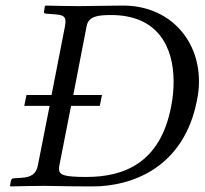

<svg xmlns="http://www.w3.org/2000/svg" viewBox="-20 -667 734 689"><path d="M19 -18 16 0 18 2C63 1 101 0 140 0C177 0 214 2 313 2C449 2 640 -62 687 -308C692 -331 694 -354 694 -375C694 -530 583 -647 422 -647C361 -647 304 -645 265 -645C228 -645 189 -646 144 -647L141 -645L138 -626C137 -621 140 -618 145 -618L171 -616C203 -614 215 -610 215 -590C215 -585 214 -579 213 -572L165 -326H75L67 -287H158L116 -74C110 -42 91 -31 57 -29L28 -27C24 -27 20 -23 19 -18ZM193 -73 235 -287H338L346 -326H243L291 -574C298 -609 332 -613 379 -613C546 -613 603 -499 603 -374C603 -344 600 -314 594 -284C555 -82 425 -32 290 -32C210 -32 192 -39 192 -60C192 -64 192 -68 193 -73Z"/></svg>

Font: Libertinus Serif
Style: Italic
Weight: 400
Italic angle: -12°
Designer: Philipp H. Poll, Khaled Hosny
Foundry: Caleb Maclennan
Version: Version 7.050;RELEASE